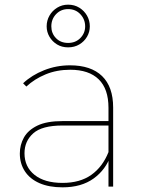

<svg xmlns="http://www.w3.org/2000/svg" viewBox="-20 -800 614 823"><path d="M445 0V-123V-140V-338Q445 -419 403 -460Q361 -501 281 -501Q223 -501 175 -481Q127 -461 93 -429L79 -443Q116 -478 169 -499Q222 -520 280 -520Q370 -520 417.5 -474Q465 -428 465 -339V0ZM248 3Q190 3 149 -15Q108 -33 86.5 -66Q65 -99 65 -142Q65 -179 82.5 -210.5Q100 -242 140 -261.5Q180 -281 249 -281H456V-262H248Q160 -262 122.5 -228.5Q85 -195 85 -143Q85 -85 128 -50.5Q171 -16 248 -16Q323 -16 371.5 -50.5Q420 -85 445 -148L455 -135Q434 -73 381.5 -35Q329 3 248 3ZM272 -597Q245 -597 224.5 -609.5Q204 -622 192 -642.5Q180 -663 180 -687Q180 -712 192 -733Q204 -754 225 -767Q246 -780 272 -780Q299 -780 320 -767Q341 -754 353 -733Q365 -712 365 -687Q365 -663 353 -642.5Q341 -622 320 -609.5Q299 -597 272 -597ZM272 -616Q304 -616 324.5 -637Q345 -658 345 -687Q345 -717 324.5 -739Q304 -761 272 -761Q241 -761 220.5 -739.5Q200 -718 200 -687Q200 -657 220 -636.5Q240 -616 272 -616Z"/></svg>

Font: Montserrat Thin Thin
Style: Regular
Weight: 250
Version: Version 9.000